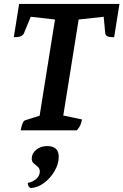

<svg xmlns="http://www.w3.org/2000/svg" viewBox="-20 -661 626 974"><path d="M85 0Q93 -46 108 -51L181 -74L259 -562L136 -576L101 -491Q96 -482 85 -477Q74 -472 50 -472L77 -641H586L559 -472Q535 -472 525 -477Q515 -482 514 -491L506 -576L379 -562L301 -75L396 -55Q393 -38 387.5 -26Q382 -14 370 0ZM135 293Q128 289 124.5 283.5Q121 278 121 267Q149 261 165.5 245Q182 229 182 209Q182 194 171.5 185Q161 176 151 167.5Q141 159 141 144Q141 117 164 98.5Q187 80 219 80Q278 80 278 134Q278 171 256.5 207.5Q235 244 202 268Q169 292 135 293Z"/></svg>

Font: Petrona
Style: Bold Italic
Weight: 700
Italic angle: -9°
Designer: Ringo R. Seeber
Foundry: Ringo R. Seeber
Version: Version 2.001; ttfautohint (v1.8.3)